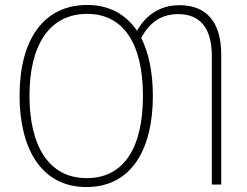

<svg xmlns="http://www.w3.org/2000/svg" viewBox="-20 -745 999 775"><path d="M597 -357C597 -451 581 -531 550 -592C583 -654 631 -688 699 -688C786 -688 835 -634 835 -519V0H873V-524C873 -658 812 -724 705 -724C623 -724 568 -682 533 -621C488 -687 421 -725 332 -725C156 -725 59 -585 59 -359C59 -152 142 10 329 10C515 10 597 -149 597 -357ZM99 -359C99 -558 176 -689 332 -689C478 -689 557 -569 557 -358C557 -153 483 -26 330 -26C176 -26 99 -157 99 -359Z"/></svg>

Font: Noto Sans SemiCondensed ExtraLight
Style: Regular
Weight: 200
Width: 4
Designer: Monotype Design Team
Foundry: Monotype Imaging Inc.
Version: Version 2.013